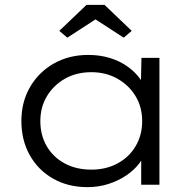

<svg xmlns="http://www.w3.org/2000/svg" viewBox="-20 -760 800 790"><path d="M340 10Q260 10 198.5 -25Q137 -60 102.5 -121.5Q68 -183 68 -262Q68 -341 104 -402.5Q140 -464 202 -499Q264 -534 343 -534Q392 -534 433.5 -521Q475 -508 506.5 -485Q538 -462 558 -433.5Q578 -405 583 -375L559 -382L562 -522H636V0H561V-136L581 -147Q575 -117 554 -89Q533 -61 500 -38.5Q467 -16 426 -3Q385 10 340 10ZM356 -62Q416 -62 463.5 -87.5Q511 -113 538 -158.5Q565 -204 565 -262Q565 -319 538 -364Q511 -409 463.5 -436Q416 -463 356 -463Q294 -463 247 -436Q200 -409 173 -364Q146 -319 146 -262Q146 -204 172 -159Q198 -114 245.5 -88Q293 -62 356 -62ZM257 -605 224 -633 336 -740H410L522 -633L489 -605L358 -690H388Z"/></svg>

Font: Lexend Exa Light
Style: Regular
Weight: 300
Designer: Bonnie Shaver-Troup, Thomas Jockin
Foundry: Lexend
Version: Version 1.007